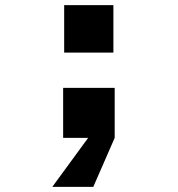

<svg xmlns="http://www.w3.org/2000/svg" viewBox="-20 -535 690 745"><path d="M225 0V-194H425V0L342 190H183L322 0ZM229 -331V-515H420V-331Z"/></svg>

Font: Azeret Mono Thin ExtraBold
Style: Regular
Weight: 800
Version: Version 1.002